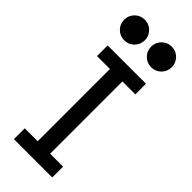

<svg xmlns="http://www.w3.org/2000/svg" viewBox="-289 -941 979 979"><g transform="rotate(45 200.5 -451.5)"><path d="M336.4 0H60.1V-78.1H153.3V-599.1H60.1V-675.8H336.4V-599.1H243.2V-78.1H336.4ZM295.9 -753.9Q264.6 -753.9 242.9 -775.6Q221.2 -797.4 221.2 -828.6Q221.2 -859.4 242.9 -881.1Q264.6 -902.8 295.9 -902.8Q326.7 -902.8 348.4 -881.1Q370.1 -859.4 370.1 -828.6Q370.1 -797.4 348.4 -775.6Q326.7 -753.9 295.9 -753.9ZM101.6 -753.9Q70.3 -753.9 48.6 -775.6Q26.9 -797.4 26.9 -828.6Q26.9 -859.4 48.6 -881.1Q70.3 -902.8 101.6 -902.8Q132.3 -902.8 154.1 -881.1Q175.8 -859.4 175.8 -828.6Q175.8 -797.4 154.1 -775.6Q132.3 -753.9 101.6 -753.9Z"/></g></svg>

Font: Cadman
Style: Regular
Weight: 400
Designer: Paul James MIller
Foundry: High-Logic / Made with FontCreator
Version: Version 2.114;March 28, 2021;FontCreator 13.0.0.2683 64-bit